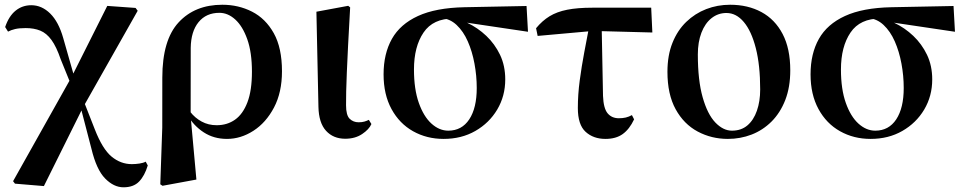

<svg xmlns="http://www.w3.org/2000/svg" viewBox="-20 -572 4086 813"><path d="M43.4 205.7 35.4 195.2 284.4 -248.5 434.2 -547 554.1 -538.4 563 -526.4 331.2 -116.8 165.9 215.9ZM502.8 221.1Q461.8 221.1 425.1 183.7Q388.4 146.3 367.3 58.3L318.9 -127.7H308.5L332.7 -148.6L381.6 -23.9Q414 59.2 452.5 91.1Q491.1 123 538.1 123Q553.9 123 570.6 120.5Q587.3 118 596.9 112.5L605.7 128.5Q592.5 172.4 569 196.7Q545.6 221.1 502.8 221.1ZM282.1 -209.8 236.8 -321.5Q218.8 -374.3 197.9 -402.9Q177.1 -431.5 150.5 -442.3Q124 -453.1 88.8 -453.1Q61.3 -453.1 44 -449Q26.7 -444.9 14 -438.1L1.8 -457.5Q17.5 -503.8 46 -526.8Q74.5 -549.9 112.5 -549.9Q156.8 -549.9 192.6 -514.7Q228.3 -479.4 247.7 -410.9L298.8 -231.6H311.9Z M658.7 208.4 667.1 -31.5 667.3 -243.1Q667.3 -402.7 736.4 -477.3Q805.4 -551.9 921.5 -551.9Q989.7 -551.9 1047.1 -522.7Q1104.6 -493.4 1139.3 -431.4Q1174 -369.4 1174 -270Q1174 -180.9 1140.2 -116.7Q1106.3 -52.5 1053 -18.2Q999.6 16.2 941 16.2Q885.4 16.2 842.7 -11.6Q799.9 -39.4 773.9 -84.8H769.5L785.4 -98.6Q805.6 -72.5 834 -57.2Q862.3 -41.8 897.5 -41.8Q941.8 -41.8 975.1 -65.2Q1008.4 -88.6 1027.6 -138.6Q1046.8 -188.7 1046.8 -268.3Q1046.8 -350.3 1027.1 -405.7Q1007.4 -461.1 976.2 -489.4Q945.1 -517.7 909 -517.7Q853 -517.7 820.8 -478.3Q788.6 -438.9 787.6 -369.3L787.3 -86.8L787.7 -74.4L811.6 188.3L668.2 214.7Z M1441.8 15.5Q1391.4 15.5 1360.6 -18.1Q1329.9 -51.7 1328.4 -119.2L1319.8 -522.4L1454.5 -547.4L1462.7 -540.7Q1457.3 -445.9 1453.9 -378.9Q1450.6 -311.9 1448.6 -265.3Q1446.6 -218.6 1445.9 -185.7Q1445.3 -152.8 1445.3 -126.4Q1445.3 -84 1460.6 -69.1Q1475.9 -54.2 1498.5 -54.2Q1512.7 -54.2 1523 -57.2Q1533.3 -60.2 1541.8 -64.5L1552.7 -46.8Q1543 -24.2 1513.4 -4.4Q1483.8 15.5 1441.8 15.5Z M1858.5 16.2Q1786.9 16.2 1729.1 -16.3Q1671.3 -48.7 1637.8 -110.2Q1604.2 -171.8 1604.2 -257.1Q1604.2 -344.6 1639.4 -407.2Q1674.5 -469.7 1750 -504.3Q1825.4 -538.9 1946.5 -541.4L2209.6 -546.6L2215.7 -437.5L1927.8 -480.3L1900.9 -493.5Q1813.8 -494 1773.4 -434.2Q1732.9 -374.4 1732.9 -277.8Q1732.9 -194.4 1753.4 -136.5Q1773.8 -78.6 1807 -48.6Q1840.1 -18.7 1878.2 -18.7Q1935.3 -18.7 1967 -66.6Q1998.7 -114.5 1998.7 -199.6Q1998.7 -251.2 1989.1 -302.6Q1979.6 -354.1 1960.8 -396.8Q1942 -439.5 1913.4 -466.3Q1884.8 -493.2 1847.2 -495.5L1868.9 -504.5Q1914.2 -496.4 1958.6 -475.4Q2003 -454.4 2039.1 -420.2Q2075.3 -385.9 2097.4 -339.8Q2119.4 -293.6 2119.4 -235.7Q2119.4 -165.4 2085.5 -108.2Q2051.5 -51.1 1992.8 -17.5Q1934.1 16.2 1858.5 16.2Z M2256.6 -419.9 2249.9 -452.5Q2276.1 -484.3 2307.1 -503.2Q2338.2 -522.2 2381.8 -530.8Q2425.3 -539.4 2487.8 -539.4H2737.4L2742.3 -434.4L2491.7 -441ZM2543.7 16.2Q2492.6 16.2 2459.7 -13.8Q2426.8 -43.7 2426.8 -114.6Q2426.8 -171.5 2434.8 -231.4Q2442.8 -291.4 2453.9 -350Q2464.9 -408.6 2474.8 -459.8H2527.7L2533.4 -165.9Q2535.4 -113.3 2552.8 -92.3Q2570.3 -71.3 2600.5 -71.3Q2616.8 -71.3 2629.9 -74.4Q2643 -77.6 2655.8 -84.6L2665 -66.6Q2645.4 -24.9 2616.7 -4.3Q2588.1 16.2 2543.7 16.2Z M3062.2 16.2Q2992.5 16.2 2934.1 -15.1Q2875.6 -46.4 2840.9 -109.5Q2806.2 -172.7 2806.2 -267.9Q2806.2 -337.8 2827.5 -390.7Q2848.7 -443.6 2885.8 -479.3Q2922.8 -515 2970.5 -533.5Q3018.2 -551.9 3071.6 -551.9Q3146.8 -551.9 3204.3 -520.8Q3261.7 -489.7 3294 -428Q3326.3 -366.2 3326.3 -274.3Q3326.3 -202.9 3305.1 -148.4Q3283.8 -94 3246.9 -57.2Q3210 -20.5 3162.4 -2.1Q3114.8 16.2 3062.2 16.2ZM3079.4 -18.7Q3118.5 -18.7 3144.8 -41Q3171.1 -63.3 3185 -103.1Q3198.9 -142.8 3198.9 -193.3Q3198.9 -296.1 3180.3 -368.4Q3161.8 -440.6 3129.6 -478.8Q3097.5 -517 3056.1 -517Q3020.5 -517 2992.9 -495.1Q2965.3 -473.2 2950.1 -433.5Q2934.9 -393.7 2934.9 -341.7Q2934.9 -231.8 2955.3 -160.1Q2975.6 -88.3 3008.8 -53.5Q3042 -18.7 3079.4 -18.7Z M3666.5 16.2Q3594.9 16.2 3537.1 -16.3Q3479.3 -48.7 3445.8 -110.2Q3412.2 -171.8 3412.2 -257.1Q3412.2 -344.6 3447.4 -407.2Q3482.5 -469.7 3558 -504.3Q3633.4 -538.9 3754.5 -541.4L4017.6 -546.6L4023.7 -437.5L3735.8 -480.3L3708.9 -493.5Q3621.8 -494 3581.4 -434.2Q3540.9 -374.4 3540.9 -277.8Q3540.9 -194.4 3561.4 -136.5Q3581.8 -78.6 3615 -48.6Q3648.1 -18.7 3686.2 -18.7Q3743.3 -18.7 3775 -66.6Q3806.7 -114.5 3806.7 -199.6Q3806.7 -251.2 3797.1 -302.6Q3787.6 -354.1 3768.8 -396.8Q3750 -439.5 3721.4 -466.3Q3692.8 -493.2 3655.2 -495.5L3676.9 -504.5Q3722.2 -496.4 3766.6 -475.4Q3811 -454.4 3847.1 -420.2Q3883.3 -385.9 3905.4 -339.8Q3927.4 -293.6 3927.4 -235.7Q3927.4 -165.4 3893.5 -108.2Q3859.5 -51.1 3800.8 -17.5Q3742.1 16.2 3666.5 16.2Z"/></svg>

Font: Noto Serif HK
Style: Regular
Weight: 200
Designer: Ryoko NISHIZUKA 西塚涼子 (kana & ideographs); Frank Grießhammer (Latin, Greek & Cyrillic); Wenlong ZHANG 张文龙 (bopomofo); San
Foundry: Adobe
Version: Version 2.001;hotconv 1.1.0;makeotfexe 2.6.0